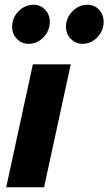

<svg xmlns="http://www.w3.org/2000/svg" viewBox="-20 -786 455 806"><path d="M6 0 118 -516H277L165 0ZM101 -602Q71 -602 51 -622.5Q31 -643 31 -674Q31 -712 58 -739Q85 -766 121 -766Q150 -766 169.5 -745.5Q189 -725 189 -694Q189 -657 162.5 -629.5Q136 -602 101 -602ZM327 -602Q298 -602 277.5 -622.5Q257 -643 257 -674Q257 -711 284 -738.5Q311 -766 347 -766Q376 -766 395.5 -745.5Q415 -725 415 -694Q415 -657 388.5 -629.5Q362 -602 327 -602Z"/></svg>

Font: Red Hat Text VF
Style: Italic
Weight: 300
Italic angle: -12°
Designer: Pentagram, MCKL
Foundry: Pentagram, MCKL
Version: Version 1.023